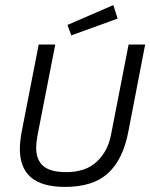

<svg xmlns="http://www.w3.org/2000/svg" viewBox="-20 -725 590 754"><path d="M58 0ZM58 -140Q58 -170 66 -212L132 -550H197L127 -192Q122 -164 122 -145Q122 -97 150 -73Q178 -49 240 -49Q317 -49 360.5 -90.5Q404 -132 416 -196L485 -550H550L484 -208Q463 -98 404 -44.5Q345 9 236 9Q145 9 101.5 -28.5Q58 -66 58 -140ZM260 -586 245 -627 425 -705 442 -652Z"/></svg>

Font: Cambay Devanagari
Style: Italic
Weight: 400
Italic angle: -11°
Designer: Pooja Saxena
Foundry: Pooja Saxena
Version: Version 1.018;PS 001.018;hotconv 1.0.70;makeotf.lib2.5.58329